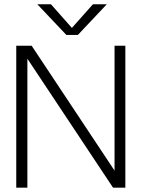

<svg xmlns="http://www.w3.org/2000/svg" viewBox="-20 -860 649 880"><path d="M337 -700H284L151 -840.5H213.5L309.5 -732L406 -840.5H469.5ZM505 -650.5H554.5V0H498L105.5 -591V0H54.5V-650.5H125L505 -78Z"/></svg>

Font: Overused Grotesk Light
Style: Regular
Weight: 300
Version: Version 0.004